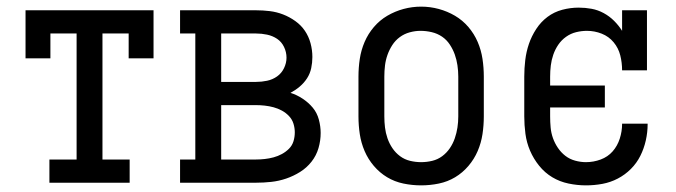

<svg xmlns="http://www.w3.org/2000/svg" viewBox="-20 -551 2040 579"><path d="M129 0V-70H211V-450H132V-375H57V-520H443V-375H368V-450H289V-70H371V0Z M523 0V-70H569V-450H523V-520H752Q773 -520 793.5 -517.5Q814 -515 833.5 -507.5Q853 -500 870.5 -487.5Q888 -475 899.5 -458Q911 -441 916.5 -420.5Q922 -400 922 -379Q922 -362 918.5 -345.5Q915 -329 906 -315Q897 -301 884 -290Q871 -279 856 -271Q875 -265 892.5 -253.5Q910 -242 923 -226.5Q936 -211 941.5 -190.5Q947 -170 947 -150Q947 -127 940.5 -104.5Q934 -82 919.5 -63.5Q905 -45 885 -32.5Q865 -20 843 -12.5Q821 -5 798 -2.5Q775 0 752 0ZM752 -304Q769 -304 785.5 -307.5Q802 -311 815.5 -320.5Q829 -330 836.5 -345.5Q844 -361 844 -377Q844 -394 836.5 -409.5Q829 -425 815.5 -434Q802 -443 785.5 -446.5Q769 -450 752 -450H647V-304ZM647 -70H752Q765 -70 778.5 -71.5Q792 -73 805 -76.5Q818 -80 830 -86.5Q842 -93 851.5 -102.5Q861 -112 865 -125Q869 -138 869 -152Q869 -165 865 -178Q861 -191 851.5 -201Q842 -211 830 -217.5Q818 -224 805 -227.5Q792 -231 778.5 -232.5Q765 -234 752 -234H647Z M1250 8Q1223 8 1196.5 2.5Q1170 -3 1147.5 -16.5Q1125 -30 1107.5 -50.5Q1090 -71 1079.5 -95.5Q1069 -120 1065 -146.5Q1061 -173 1061 -200V-320Q1061 -347 1065 -373.5Q1069 -400 1079.5 -424.5Q1090 -449 1107.5 -469.5Q1125 -490 1148 -503.5Q1171 -517 1197 -524Q1223 -531 1250 -531Q1277 -531 1303 -524Q1329 -517 1352 -503.5Q1375 -490 1392.5 -469.5Q1410 -449 1420.5 -424.5Q1431 -400 1435 -373.5Q1439 -347 1439 -320V-200Q1439 -173 1435 -146.5Q1431 -120 1420.5 -95.5Q1410 -71 1392.5 -50.5Q1375 -30 1352.5 -16.5Q1330 -3 1303.5 2.5Q1277 8 1250 8ZM1250 -62Q1267 -62 1283.5 -66Q1300 -70 1313.5 -80Q1327 -90 1336.5 -104Q1346 -118 1351.5 -134Q1357 -150 1359.5 -166.5Q1362 -183 1362 -200V-320Q1362 -337 1359.5 -354Q1357 -371 1351.5 -386.5Q1346 -402 1336.5 -416.5Q1327 -431 1313 -440.5Q1299 -450 1282 -454Q1265 -458 1248 -458Q1232 -458 1215.5 -453.5Q1199 -449 1185.5 -439Q1172 -429 1163 -415Q1154 -401 1148.5 -385.5Q1143 -370 1141 -353.5Q1139 -337 1139 -320V-200Q1139 -183 1141 -166.5Q1143 -150 1148.5 -134Q1154 -118 1163.5 -104Q1173 -90 1186.5 -80Q1200 -70 1216.5 -66Q1233 -62 1250 -62Z M1747 8Q1721 8 1694.5 2.5Q1668 -3 1645.5 -16.5Q1623 -30 1606 -51Q1589 -72 1578.5 -96.5Q1568 -121 1564.5 -147.5Q1561 -174 1561 -200V-320Q1561 -345 1564 -370Q1567 -395 1575 -418.5Q1583 -442 1597 -463.5Q1611 -485 1631 -500Q1651 -515 1675.5 -521.5Q1700 -528 1725 -528Q1725 -528 1725 -528Q1725 -528 1725 -528Q1745 -528 1764 -524.5Q1783 -521 1800.5 -511.5Q1818 -502 1832 -488Q1846 -474 1856 -458V-520H1931V-339H1856Q1856 -362 1850.5 -384Q1845 -406 1830.5 -423.5Q1816 -441 1794.5 -449.5Q1773 -458 1750 -458Q1734 -458 1717.5 -454Q1701 -450 1687 -440Q1673 -430 1663.5 -416Q1654 -402 1648.5 -386Q1643 -370 1641 -353.5Q1639 -337 1639 -320V-293H1804V-227H1639V-200Q1639 -183 1640.5 -166.5Q1642 -150 1647.5 -134.5Q1653 -119 1662.5 -105Q1672 -91 1685 -81Q1698 -71 1714.5 -66.5Q1731 -62 1747 -62Q1770 -62 1791.5 -70Q1813 -78 1827.5 -94.5Q1842 -111 1849 -133Q1856 -155 1856 -177Q1856 -177 1856 -177.5Q1856 -178 1856 -178H1933Q1933 -178 1933 -177.5Q1933 -177 1933 -176Q1933 -152 1927.5 -127.5Q1922 -103 1911 -81Q1900 -59 1882.5 -41.5Q1865 -24 1843 -12.5Q1821 -1 1796.5 3.5Q1772 8 1747 8Z"/></svg>

Font: Iosevka Gothic
Style: Regular
Weight: 400
Monospace: yes
Designer: Belleve Invis
Foundry: Belleve Invis
Version: Version 15.5.1; ttfautohint (v1.8.4)